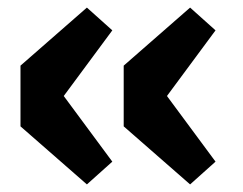

<svg xmlns="http://www.w3.org/2000/svg" viewBox="-20 -505 640 506"><path d="M209 -19 34 -172V-332L209 -485L276 -425L148 -252L276 -79ZM481 -19 306 -172V-332L481 -485L548 -425L420 -252L548 -79Z"/></svg>

Font: Source Code Pro ExtraBold
Style: Regular
Weight: 800
Monospace: yes
Designer: Paul D. Hunt, Teo Tuominen
Foundry: Adobe Systems Incorporated
Version: Version 1.018;hotconv 1.0.116;makeotfexe 2.5.65601